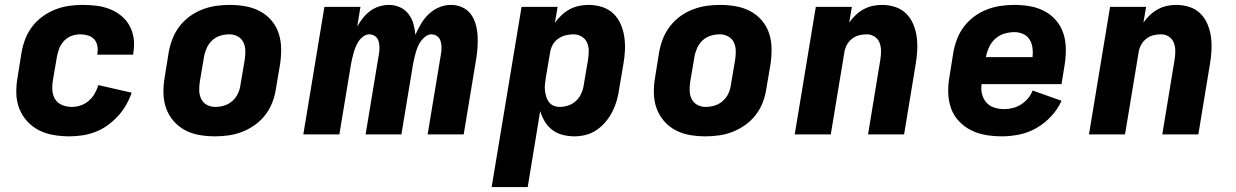

<svg xmlns="http://www.w3.org/2000/svg" viewBox="-20 -548 5040 783"><path d="M263 8Q230 8 198 2.5Q166 -3 138.5 -17Q111 -31 90 -54.5Q69 -78 58 -107Q47 -136 46.5 -169Q46 -202 52 -235L68 -335Q73 -363 83.5 -390Q94 -417 112 -440.5Q130 -464 154.5 -481.5Q179 -499 206 -509.5Q233 -520 261 -524Q289 -528 317 -528Q346 -528 374 -524.5Q402 -521 427.5 -511Q453 -501 474 -484Q495 -467 508 -443.5Q521 -420 525 -392Q529 -364 524 -335L523 -325H377V-329Q380 -345 377 -361Q374 -377 364 -388Q354 -399 338.5 -403.5Q323 -408 307 -408Q289 -408 271.5 -401.5Q254 -395 241 -381Q228 -367 221.5 -350Q215 -333 212 -316L195 -216Q192 -196 194 -176Q196 -156 206.5 -141Q217 -126 235 -119Q253 -112 273 -112Q291 -112 309 -118Q327 -124 342 -137Q357 -150 366.5 -167Q376 -184 381 -201L517 -170Q508 -144 494 -119.5Q480 -95 460.5 -74Q441 -53 418 -36.5Q395 -20 369 -10Q343 0 316 4Q289 8 263 8Z M857 8Q824 8 792.5 2.5Q761 -3 734 -17.5Q707 -32 687 -55.5Q667 -79 657 -108Q647 -137 646.5 -169.5Q646 -202 652 -235L668 -335Q673 -363 683.5 -390Q694 -417 712 -440.5Q730 -464 754 -481.5Q778 -499 805.5 -509.5Q833 -520 860.5 -524Q888 -528 916 -528Q949 -528 980.5 -522.5Q1012 -517 1039.5 -502.5Q1067 -488 1087 -464.5Q1107 -441 1116.5 -412Q1126 -383 1126.5 -350.5Q1127 -318 1122 -285L1105 -185Q1101 -157 1090.5 -130Q1080 -103 1062 -79.5Q1044 -56 1019.5 -38.5Q995 -21 968 -10.5Q941 0 913 4Q885 8 857 8ZM857 -112Q876 -112 894.5 -117.5Q913 -123 928 -136.5Q943 -150 951 -168Q959 -186 961 -204L978 -304Q981 -323 980.5 -341.5Q980 -360 972.5 -375.5Q965 -391 949.5 -399.5Q934 -408 916 -408Q897 -408 878.5 -402.5Q860 -397 845.5 -383.5Q831 -370 823 -352Q815 -334 812 -316L795 -216Q792 -197 792.5 -178.5Q793 -160 800.5 -144.5Q808 -129 823.5 -120.5Q839 -112 857 -112Z M1217 0 1303 -520H1450L1437 -440Q1447 -458 1460 -474.5Q1473 -491 1490 -503.5Q1507 -516 1527 -522Q1547 -528 1566 -528Q1590 -528 1611 -518.5Q1632 -509 1645.5 -491.5Q1659 -474 1665.5 -452Q1672 -430 1674 -406Q1684 -429 1697 -451Q1710 -473 1729 -491Q1748 -509 1771.5 -518.5Q1795 -528 1819 -528Q1843 -528 1864.5 -518.5Q1886 -509 1899.5 -491Q1913 -473 1919.5 -450.5Q1926 -428 1927.5 -404.5Q1929 -381 1927.5 -356.5Q1926 -332 1922 -308L1871 0H1724L1779 -332Q1781 -345 1780.5 -358Q1780 -371 1776 -382.5Q1772 -394 1762 -401Q1752 -408 1739 -408Q1727 -408 1716 -400Q1705 -392 1697 -381Q1689 -370 1684 -358Q1679 -346 1675.5 -333.5Q1672 -321 1669 -308.5Q1666 -296 1664 -284L1617 0H1471L1526 -332Q1528 -345 1527.5 -358Q1527 -371 1523 -382.5Q1519 -394 1509 -401Q1499 -408 1486 -408Q1474 -408 1462.5 -400Q1451 -392 1443.5 -381Q1436 -370 1431 -358Q1426 -346 1422.5 -333.5Q1419 -321 1416 -308.5Q1413 -296 1411 -284L1364 0Z M1985 215 2107 -520H2254L2243 -455Q2255 -472 2270.5 -486.5Q2286 -501 2304 -510.5Q2322 -520 2341.5 -524Q2361 -528 2380 -528Q2409 -528 2435.5 -519.5Q2462 -511 2481 -493Q2500 -475 2511 -450Q2522 -425 2526 -397.5Q2530 -370 2528.5 -341.5Q2527 -313 2522 -285L2505 -185Q2502 -162 2495.5 -139Q2489 -116 2478 -94Q2467 -72 2451 -52.5Q2435 -33 2414 -18.5Q2393 -4 2369.5 2Q2346 8 2323 8Q2298 8 2274.5 2Q2251 -4 2232.5 -18Q2214 -32 2202 -52Q2190 -72 2183 -95L2132 215ZM2262 -112Q2280 -112 2298 -118Q2316 -124 2330 -137.5Q2344 -151 2351.5 -169Q2359 -187 2361 -204L2378 -304Q2381 -323 2381 -341Q2381 -359 2374 -374.5Q2367 -390 2352 -399Q2337 -408 2319 -408Q2303 -408 2286.5 -404Q2270 -400 2255.5 -389.5Q2241 -379 2233 -363.5Q2225 -348 2223 -332L2206 -232Q2204 -219 2202.5 -205.5Q2201 -192 2202.5 -179Q2204 -166 2207.5 -154Q2211 -142 2218.5 -132Q2226 -122 2237.5 -117Q2249 -112 2262 -112Z M2857 8Q2824 8 2792.5 2.5Q2761 -3 2734 -17.5Q2707 -32 2687 -55.5Q2667 -79 2657 -108Q2647 -137 2646.5 -169.5Q2646 -202 2652 -235L2668 -335Q2673 -363 2683.5 -390Q2694 -417 2712 -440.5Q2730 -464 2754 -481.5Q2778 -499 2805.5 -509.5Q2833 -520 2860.5 -524Q2888 -528 2916 -528Q2949 -528 2980.5 -522.5Q3012 -517 3039.5 -502.5Q3067 -488 3087 -464.5Q3107 -441 3116.5 -412Q3126 -383 3126.5 -350.5Q3127 -318 3122 -285L3105 -185Q3101 -157 3090.5 -130Q3080 -103 3062 -79.5Q3044 -56 3019.5 -38.5Q2995 -21 2968 -10.5Q2941 0 2913 4Q2885 8 2857 8ZM2857 -112Q2876 -112 2894.5 -117.5Q2913 -123 2928 -136.5Q2943 -150 2951 -168Q2959 -186 2961 -204L2978 -304Q2981 -323 2980.5 -341.5Q2980 -360 2972.5 -375.5Q2965 -391 2949.5 -399.5Q2934 -408 2916 -408Q2897 -408 2878.5 -402.5Q2860 -397 2845.5 -383.5Q2831 -370 2823 -352Q2815 -334 2812 -316L2795 -216Q2792 -197 2792.5 -178.5Q2793 -160 2800.5 -144.5Q2808 -129 2823.5 -120.5Q2839 -112 2857 -112Z M3221 0 3307 -520H3454L3443 -456Q3455 -473 3470 -487Q3485 -501 3502.5 -510.5Q3520 -520 3539 -524Q3558 -528 3576 -528Q3605 -528 3631 -519.5Q3657 -511 3675.5 -492.5Q3694 -474 3704.5 -449Q3715 -424 3718.5 -397Q3722 -370 3720.5 -341.5Q3719 -313 3714 -285L3667 0H3520L3570 -304Q3573 -322 3573 -340Q3573 -358 3567 -373.5Q3561 -389 3547 -398.5Q3533 -408 3515 -408Q3499 -408 3483 -404Q3467 -400 3453.5 -389Q3440 -378 3432.5 -363Q3425 -348 3423 -332L3368 0Z M4066 8Q4032 8 4000 2.5Q3968 -3 3940 -17Q3912 -31 3890.5 -54Q3869 -77 3858.5 -106.5Q3848 -136 3847 -169Q3846 -202 3852 -235L3868 -335Q3873 -363 3883.5 -390Q3894 -417 3912 -440.5Q3930 -464 3954 -481.5Q3978 -499 4005.5 -509.5Q4033 -520 4061 -524Q4089 -528 4116 -528Q4149 -528 4180.5 -522.5Q4212 -517 4239.5 -502.5Q4267 -488 4287 -464.5Q4307 -441 4316.5 -412Q4326 -383 4326.5 -350.5Q4327 -318 4322 -285L4309 -205H3983Q3980 -184 3985 -164Q3990 -144 4003 -129.5Q4016 -115 4035.5 -109Q4055 -103 4076 -103Q4093 -103 4110.5 -107.5Q4128 -112 4144 -122Q4160 -132 4172.5 -147Q4185 -162 4191 -179L4309 -137Q4294 -103 4267 -74Q4240 -45 4207 -26Q4174 -7 4137.5 0.5Q4101 8 4066 8ZM4191 -315Q4193 -335 4190.5 -353.5Q4188 -372 4178.5 -387Q4169 -402 4152.5 -409.5Q4136 -417 4117 -417Q4097 -417 4076.5 -411Q4056 -405 4039.5 -390.5Q4023 -376 4014 -356.5Q4005 -337 4001 -317V-315Z M4421 0 4507 -520H4654L4643 -456Q4655 -473 4670 -487Q4685 -501 4702.5 -510.5Q4720 -520 4739 -524Q4758 -528 4776 -528Q4805 -528 4831 -519.5Q4857 -511 4875.5 -492.5Q4894 -474 4904.5 -449Q4915 -424 4918.5 -397Q4922 -370 4920.5 -341.5Q4919 -313 4914 -285L4867 0H4720L4770 -304Q4773 -322 4773 -340Q4773 -358 4767 -373.5Q4761 -389 4747 -398.5Q4733 -408 4715 -408Q4699 -408 4683 -404Q4667 -400 4653.5 -389Q4640 -378 4632.5 -363Q4625 -348 4623 -332L4568 0Z"/></svg>

Font: Iosevka Aile Heavy
Style: Italic
Weight: 900
Italic angle: -9°
Designer: Belleve Invis
Foundry: Belleve Invis
Version: Version 31.1.0; ttfautohint (v1.8.4)